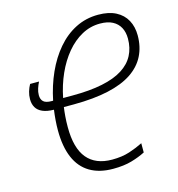

<svg xmlns="http://www.w3.org/2000/svg" viewBox="-109 -820 855 923"><g transform="rotate(-15 319.0 -358.0)"><path d="M341.3 9.8Q272.9 9.8 226.1 -18.1Q179.2 -45.9 155.5 -101.3Q131.8 -156.7 131.8 -237.8Q131.8 -262.7 133.8 -288.1Q135.7 -313.5 139.2 -338.4Q105 -338.9 83.3 -348.4Q61.5 -357.9 51.3 -375.2Q41 -392.6 41 -416.5Q41 -436 46.4 -454.1Q51.8 -472.2 60.5 -487.8H105Q97.7 -473.6 92.3 -457.3Q86.9 -440.9 86.9 -424.8Q86.9 -403.8 98.6 -392.6Q110.4 -381.3 139.2 -381.3H146.5Q161.1 -453.1 189.2 -515.6Q217.3 -578.1 257.6 -625.2Q297.9 -672.4 349.4 -698.5Q400.9 -724.6 461.9 -724.6Q514.6 -724.6 549.8 -706.3Q585 -688 602.8 -655.3Q620.6 -622.6 620.6 -579.6Q620.6 -522.9 598.1 -478.3Q575.7 -433.6 529.3 -402.3Q482.9 -371.1 410.6 -355Q338.4 -338.9 239.3 -338.4H188.5Q185.5 -317.9 183.6 -293.5Q181.6 -269 181.6 -239.7Q181.6 -135.3 223.9 -84.7Q266.1 -34.2 348.1 -34.2Q397.5 -34.2 435.3 -46.6Q473.1 -59.1 502.9 -74.2V-28.3Q472.7 -12.7 433.8 -1.5Q395 9.8 341.3 9.8ZM196.3 -381.3H242.7Q329.6 -381.3 391.8 -394.3Q454.1 -407.2 493.7 -432.4Q533.2 -457.5 552.2 -493.9Q571.3 -530.3 571.3 -576.7Q571.3 -608.9 558.8 -632.1Q546.4 -655.3 522 -668.2Q497.6 -681.2 459.5 -681.2Q411.1 -681.2 368.7 -658Q326.2 -634.8 291.7 -593.5Q257.3 -552.2 232.9 -497.8Q208.5 -443.4 196.3 -381.3Z"/></g></svg>

Font: Open Sans SemiCondensed Light
Style: Italic
Weight: 300
Width: 4
Italic angle: -12°
Designer: Monotype Design Team
Foundry: Monotype Imaging Inc.
Version: Version 3.000